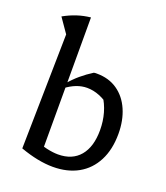

<svg xmlns="http://www.w3.org/2000/svg" viewBox="-138 -839 812 942"><g transform="rotate(20 268.0 -367.5)"><path d="M77 -25 115 -87Q158 -72 191.5 -64.5Q225 -57 251 -57Q325 -57 365 -104.5Q405 -152 405 -239Q405 -286 393 -328Q381 -370 357 -406L406 -360Q341 -413 275 -413Q220 -413 165 -371V-395Q191 -426 219.5 -450Q248 -474 280 -494Q284 -495 288.5 -495Q293 -495 296 -495Q358 -495 403 -464Q448 -433 472 -378Q496 -323 496 -253Q496 -171 465.5 -112Q435 -53 379.5 -22Q324 9 248 9Q210 9 167 0.5Q124 -8 77 -25ZM77 -25 88 -624 36 -699Q70 -718 103.5 -729Q137 -740 174 -744V-45Z"/></g></svg>

Font: Piazzolla 24pt Medium
Style: Regular
Weight: 500
Designer: Juan Pablo del Peral
Foundry: Huerta Tipografica
Version: Version 2.005